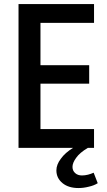

<svg xmlns="http://www.w3.org/2000/svg" viewBox="-20 -744 540 966"><path d="M471.7 177.7Q466.8 165 451.2 125Q437.5 130.9 422.9 134.8Q407.2 138.7 392.6 138.7Q371.1 138.7 358.4 127Q344.7 115.2 344.7 95.7Q344.7 75.2 363.3 49.8Q380.9 24.4 421.9 0Q432.6 0 453.1 0Q453.1 -23.4 453.1 -94.7Q385.7 -94.7 183.6 -94.7Q183.6 -152.3 183.6 -323.2Q245.1 -323.2 428.7 -323.2Q428.7 -346.7 428.7 -416Q368.2 -416 183.6 -416Q183.6 -469.7 183.6 -628.9Q251 -628.9 453.1 -628.9Q453.1 -652.3 453.1 -723.6Q358.4 -723.6 73.2 -723.6Q73.2 -543 73.2 0Q141.6 0 347.7 0Q307.6 24.4 286.1 54.7Q263.7 84 263.7 113.3Q263.7 152.3 294.9 177.7Q325.2 202.1 375 202.1Q400.4 202.1 426.8 195.3Q453.1 189.5 471.7 177.7Z"/></svg>

Font: DaxlinePro-Medium
Style: Medium
Weight: 400
Designer: Hans Reichel
Version: Version 7.502; 2006